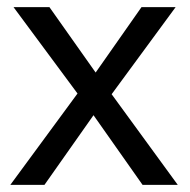

<svg xmlns="http://www.w3.org/2000/svg" viewBox="-20 -520 533 540"><path d="M480 0H381L243 -196L105 0H9L198 -257L18 -500H119L249 -316L378 -500H474L294 -255Z"/></svg>

Font: Prodigy Sans
Style: Regular
Weight: 400
Designer: Wei Huang
Foundry: Wei Huang
Version: Version 1.003; ttfautohint (v1.8.3)